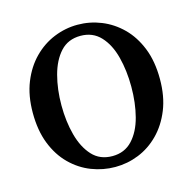

<svg xmlns="http://www.w3.org/2000/svg" viewBox="-96 -723 840 836"><g transform="rotate(-15 323.5 -305.5)"><path d="M324 15Q269 15 217.5 -5Q166 -25 125 -65.5Q84 -106 60.5 -166Q37 -226 37 -305Q37 -383 61 -442.5Q85 -502 125.5 -543Q166 -584 217.5 -605Q269 -626 324 -626Q379 -626 430 -605.5Q481 -585 521.5 -545Q562 -505 586 -445Q610 -385 610 -305Q610 -227 586 -167.5Q562 -108 521.5 -67Q481 -26 430 -5.5Q379 15 324 15ZM324 -34Q379 -34 414 -71.5Q449 -109 465 -170.5Q481 -232 481 -305Q481 -377 465 -439Q449 -501 414 -538.5Q379 -576 324 -576Q268 -576 233.5 -538.5Q199 -501 182.5 -439Q166 -377 166 -305Q166 -232 182.5 -170.5Q199 -109 233.5 -71.5Q268 -34 324 -34Z"/></g></svg>

Font: Lisu Bosa
Style: Bold
Weight: 700
Designer: David Morse, Annie Olsen, Victor Gaultney, Frank Grießhammer (Latin)
Foundry: SIL International
Version: Version 2.000